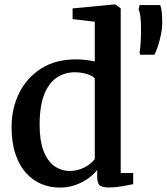

<svg xmlns="http://www.w3.org/2000/svg" viewBox="-20 -839 755 870"><path d="M251 11Q207 11 167.8 -5.2Q128.5 -21.5 98 -55.2Q67.5 -89 50 -141Q32.5 -193 32.5 -264Q32.5 -347.5 66.8 -417Q101 -486.5 166.2 -528.2Q231.5 -570 325 -570Q348 -570 369.8 -567.2Q391.5 -564.5 409.5 -560.5V-740.5L309 -752.5V-801L499.5 -819H502.5L527 -801V-55H583.5V-4.5Q562.5 0 532.8 5.2Q503 10.5 473 10.5Q447 10.5 433.8 2Q420.5 -6.5 420.5 -38.5V-69Q403.5 -47.5 377.8 -29.2Q352 -11 319.8 0Q287.5 11 251 11ZM296 -64.5Q322.5 -64.5 344.8 -72.8Q367 -81 383.8 -93.5Q400.5 -106 409.5 -118V-483.5Q402 -494.5 375.8 -503Q349.5 -511.5 319 -511.5Q274.5 -511.5 238.8 -488.5Q203 -465.5 181.8 -414.5Q160.5 -363.5 159.5 -279.5Q159 -203 177.2 -155.5Q195.5 -108 226.8 -86.2Q258 -64.5 296 -64.5ZM679.5 -591H616L612.5 -599.5Q615.5 -619 617.2 -645.5Q619 -672 619 -704Q619 -738 616.5 -761Q614 -784 608 -797L612.5 -816H706Q711 -802.5 713 -784Q715 -765.5 715 -732.5Q715 -711 709.5 -683.2Q704 -655.5 695.8 -630.2Q687.5 -605 679.5 -591Z"/></svg>

Font: Merriweather SemiBold
Style: Regular
Weight: 600
Version: Version 2.100